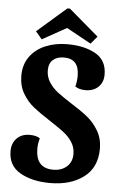

<svg xmlns="http://www.w3.org/2000/svg" viewBox="-59 -900 610 964"><g transform="rotate(5 246.0 -418.5)"><path d="M456 -544Q456 -505 431.5 -481.5Q407 -458 367 -458Q335 -458 315 -472Q322 -500 322 -526Q322 -612 246 -612Q211 -612 190.5 -594Q170 -576 170 -541Q170 -508 187.5 -481Q205 -454 231 -434Q257 -414 301 -386Q354 -353 386.5 -326.5Q419 -300 442 -261Q465 -222 465 -171Q465 -77 399.5 -27.5Q334 22 230 22Q140 22 79.5 -12.5Q19 -47 19 -121Q19 -161 43.5 -185.5Q68 -210 108 -210Q142 -210 160 -197Q152 -171 152 -145Q152 -46 240 -46Q282 -46 308.5 -69.5Q335 -93 335 -133Q335 -167 317.5 -193.5Q300 -220 274.5 -239.5Q249 -259 203 -289Q150 -323 117.5 -349Q85 -375 62.5 -413.5Q40 -452 40 -503Q40 -559 69 -599Q98 -639 147.5 -659.5Q197 -680 257 -680Q343 -680 399.5 -648Q456 -616 456 -544ZM254 -859 404 -731 372 -693 248 -761 126 -693 94 -731 241 -859Z"/></g></svg>

Font: Sansita Medium
Style: Regular
Weight: 500
Designer: Pablo Cosgaya
Foundry: Omnibus-Type
Version: Version 1.006